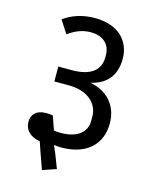

<svg xmlns="http://www.w3.org/2000/svg" viewBox="-118 -781 751 947"><g transform="rotate(15 257.5 -307.0)"><path d="M189 89 259 65 232 -5 215 -45 217 -46C228 -44 241 -43 250 -43C389 -43 453 -120 453 -219C453 -317 390 -372 313 -388V-390C389 -408 432 -460 432 -543C432 -632 372 -703 247 -703C186 -703 132 -685 90 -654L132 -589C168 -615 204 -630 246 -630C312 -630 347 -593 347 -540V-528C347 -463 299 -425 205 -425H135V-349H208C310 -349 361 -293 361 -230V-208C361 -153 319 -112 231 -112C222 -112 210 -112 196 -114L171 -185C162 -187 145 -188 135 -188C90 -188 63 -164 63 -124C63 -81 93 -54 142 -45L158 2Z"/></g></svg>

Font: IBM Plex Devanagari Text
Style: Regular
Weight: 450
Designer: Mike Abbink, Paul van der Laan, Pieter van Rosmalen, Erin McLaughlin
Foundry: Bold Monday
Version: Version 1.0